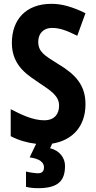

<svg xmlns="http://www.w3.org/2000/svg" viewBox="-20 -744 501 1004"><path d="M320 123C320 81 291 43 242 31L253 7C359 -10 427 -83 427 -199C427 -299 375 -355 283 -410C212 -454 180 -473 180 -526C180 -568 207 -598 251 -598C291 -598 326 -586 384 -557L427 -675C357 -709 303 -724 249 -724C116 -724 42 -642 42 -519C42 -393 137 -345 184 -311C244 -271 289 -243 289 -192C289 -150 267 -115 211 -115C153 -115 94 -143 36 -173V-32C77 -10 125 3 169 8L135 79C190 86 210 107 210 131C210 154 197 162 179 162C164 162 136 158 116 153V233C136 238 156 240 180 240C288 240 320 198 320 123Z"/></svg>

Font: Noto Sans Sinhala Condensed
Style: Bold
Weight: 700
Width: 3
Designer: Jelle Bosma - Monotype Design Team
Foundry: Monotype Imaging Inc.
Version: Version 2.006